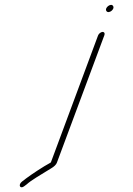

<svg xmlns="http://www.w3.org/2000/svg" viewBox="-98 -645 618 892"><g transform="rotate(-5 211.0 -199.0)"><path d="M430.1 -576C439.1 -560 471.7 -581 462.8 -597C454.8 -613 421.2 -592 430.1 -576ZM381.3 -466 111.7 102C109.4 103 107.1 104 105.8 105L80 117C30.1 142 -5.5 163 -29.6 179C-51 193 -41 215 -20.6 201L-9.3 194C2.5 185 18.4 176 39.8 165C61.3 154 75.5 147 83.8 143L109.9 130C125.1 123 136 114 139.8 105L411.3 -466C414.9 -474 411.1 -481 403.1 -481C395.1 -481 384.9 -474 381.3 -466Z"/></g></svg>

Font: MewTooHand
Style: UltIta
Weight: 400
Designer: Mew Too, Robert Jablonski
Version: Version 0.77